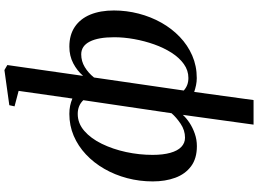

<svg xmlns="http://www.w3.org/2000/svg" viewBox="-162 -694 1110 825"><g transform="rotate(-90 392.5 -281.0)"><path d="M270 254 312 -50Q298.5 -35 277.8 -21.2Q257 -7.5 231.2 1.5Q205.5 10.5 177.5 10.5Q124.5 10.5 91 -14.5Q57.5 -39.5 41.8 -82.2Q26 -125 26 -179Q26 -236 40 -289Q54 -342 80 -387.2Q106 -432.5 142 -466.2Q178 -500 222 -518.8Q266 -537.5 316 -537.5Q335 -537.5 350.8 -534.2Q366.5 -531 382 -524.5L415 -755.5L348.5 -773L353.5 -795.5L504.5 -816.5L526 -804L479.5 -478.5Q501.5 -504 533.5 -520.8Q565.5 -537.5 605 -537.5Q655.5 -537.5 690.2 -514Q725 -490.5 742.8 -447.5Q760.5 -404.5 760.5 -346Q760.5 -292 747 -239.8Q733.5 -187.5 708.2 -142.5Q683 -97.5 647.2 -63.2Q611.5 -29 566.8 -9.5Q522 10 470 10Q454.5 10 439.2 6.8Q424 3.5 410.5 -1L375.5 254ZM319 -98.5 375 -477.5Q363.5 -489.5 348.8 -495.5Q334 -501.5 316 -501.5Q275.5 -501.5 243 -473.2Q210.5 -445 187.5 -397.8Q164.5 -350.5 152.2 -293.8Q140 -237 140 -180Q140 -135 148.8 -103.8Q157.5 -72.5 174.2 -56.5Q191 -40.5 214 -40.5Q245.5 -40.5 273.5 -59.2Q301.5 -78 319 -98.5ZM472.5 -431.5 416.5 -46Q427.5 -36 440.8 -31Q454 -26 470.5 -26Q503 -26 530.2 -45.5Q557.5 -65 578.8 -98.2Q600 -131.5 614.8 -173Q629.5 -214.5 637.5 -259Q645.5 -303.5 645.5 -345Q645.5 -413 626.8 -449.8Q608 -486.5 572 -486.5Q542.5 -486.5 517.2 -471.2Q492 -456 472.5 -431.5Z"/></g></svg>

Font: Merriweather 96pt Medium
Style: Italic
Weight: 500
Italic angle: -7.8°
Version: Version 2.101